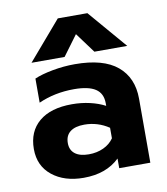

<svg xmlns="http://www.w3.org/2000/svg" viewBox="-82 -779 749 863"><g transform="rotate(-10 292.5 -348.0)"><path d="M240 -711H375L526 -535H376L308 -627L240 -535H89ZM32 -151Q32 -231 85 -275.5Q138 -320 235 -320Q278 -320 317 -311Q356 -302 386 -286V-298Q386 -343 354 -364Q322 -385 256 -385Q168 -385 94 -352V-462Q126 -476 177 -485.5Q228 -495 279 -495Q409 -495 473 -441.5Q537 -388 537 -292V0H395V-44Q334 15 231 15Q143 15 87.5 -29.5Q32 -74 32 -151ZM386 -138V-186Q335 -220 274 -220Q232 -220 209.5 -202.5Q187 -185 187 -151Q187 -119 209 -102Q231 -85 272 -85Q309 -85 339 -99Q369 -113 386 -138Z"/></g></svg>

Font: Prompt SemiBold
Style: Regular
Weight: 600
Designer: Katatrad Team
Foundry: CadsonDemak
Version: Version 1.001